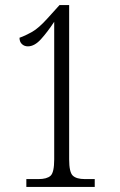

<svg xmlns="http://www.w3.org/2000/svg" viewBox="-20 -738 474 758"><path d="M84 0V-31H132Q165 -31 179.5 -44Q194 -57 194 -109V-652Q167 -611 141.5 -583Q116 -555 90 -555Q76 -555 66.5 -564Q57 -573 57 -589Q80 -597 106.5 -612Q133 -627 168 -666L215 -718H253V-109Q253 -58 267.5 -44.5Q282 -31 315 -31H354V0Z"/></svg>

Font: Noto Serif Tamil ExtraCondensed Light
Style: Regular
Weight: 300
Width: 2
Designer: Indian Type Foundry, Tom Grace, and the Monotype Design Team
Foundry: Monotype Imaging Inc.
Version: Version 2.004; ttfautohint (v1.8.4.7-5d5b)